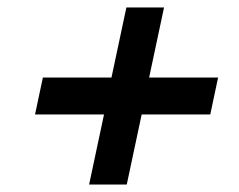

<svg xmlns="http://www.w3.org/2000/svg" viewBox="-20 -618 640 515"><path d="M259 -311H74L95 -410H279L319 -598H420L380 -410H565L544 -311H360L320 -123H219Z"/></svg>

Font: Mona Sans SemiBold
Style: Italic
Weight: 600
Italic angle: -11.7°
Designer: Deni Anggara
Foundry: GitHub
Version: Version 2.000